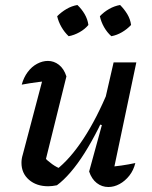

<svg xmlns="http://www.w3.org/2000/svg" viewBox="-20 -742 608 769"><path d="M246 -436 161 -93 153 -116Q170 -98 189 -84.5Q208 -71 226 -65L204 -61Q260 -104 314 -186Q368 -268 416 -385L429 -346Q402 -283 374.5 -228.5Q347 -174 319 -129.5Q291 -85 262.5 -52Q234 -19 208 0Q189 4 173 4Q126 4 96 -22Q66 -48 66 -90Q66 -106 71 -122L161 -463L207 -421Q169 -418 134 -413.5Q99 -409 67 -403Q75 -432 91 -453.5Q107 -475 128.5 -486.5Q150 -498 172 -498Q196 -498 216 -482.5Q236 -467 246 -436ZM337 -55 388 -241 378 -244 435 -492H526L428 -27L409 -73Q438 -75 466 -79Q494 -83 522 -89Q515 -60 498 -38.5Q481 -17 459 -5Q437 7 414 7Q388 7 367.5 -9Q347 -25 337 -55ZM290 -722Q307 -706 319 -685.5Q331 -665 334 -642Q320 -625 298.5 -613Q277 -601 255 -597Q238 -613 226 -634Q214 -655 209 -677Q226 -694 246.5 -706Q267 -718 290 -722ZM461 -722Q478 -705 490 -685Q502 -665 505 -642Q489 -625 468.5 -613Q448 -601 426 -597Q409 -612 397 -633Q385 -654 380 -677Q396 -694 417 -706Q438 -718 461 -722Z"/></svg>

Font: Piazzolla Thin SemiBold
Style: Italic
Weight: 600
Italic angle: -11.3°
Version: Version 2.005